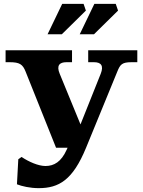

<svg xmlns="http://www.w3.org/2000/svg" viewBox="-20 -961 742 997"><path d="M113 -589 271 -194H331L326 -183C298 -121 261 -99 216 -99C179 -99 129 -121 92 -146L75 -134L68 -4C93 6 136 16 181 16C286 16 358 -26 427 -194L589 -589C604 -626 613 -638 663 -638H693V-700H438V-638H468C504 -638 520 -621 503 -578L398 -315L290 -578C272 -621 289 -638 325 -638H354V-700H9V-638H30C82 -638 98 -627 113 -589ZM227 -783H301L426 -906L414 -941H303ZM394 -783H468L593 -906L581 -941H470Z"/></svg>

Font: LT Superior Serif ExtraBold
Style: Regular
Weight: 800
Designer: Daniel Lyons
Foundry: LyonsType
Version: Version 2.120;FEAKit 1.0